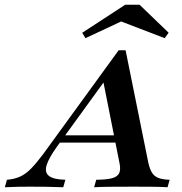

<svg xmlns="http://www.w3.org/2000/svg" viewBox="-85 -788 767 808"><path d="M-64.6 0 -55.8 -31.5Q-25 -33.9 -1.1 -44.5Q22.8 -55.1 45.6 -78.4Q68.3 -101.6 96.1 -138.7L414.4 -576.6H443.5L539.3 -102.8Q545.1 -77.3 554.4 -61.7Q563.7 -46.1 581.8 -39.2Q599.9 -32.3 628.9 -31.5L620.1 0Q598 -1.6 561.5 -2Q524.9 -2.4 478.5 -2.4Q420.5 -2.4 377.8 -2Q335.2 -1.6 311.1 0L320 -31.5Q363.9 -31.8 386.7 -38.1Q409.5 -44.4 416.4 -59.1Q423.3 -73.9 418.4 -99.2L348.1 -453L379 -480L154.2 -170.1Q120.1 -122.6 111.1 -92.5Q102 -62.4 121.4 -47.5Q140.7 -32.6 190.1 -31.5L181.2 0Q145.7 -1.6 110.2 -2Q74.6 -2.4 39.6 -2.4Q14.9 -2.4 -10.1 -2Q-35.2 -1.6 -64.6 0ZM155.1 -188 176 -218.6H433.3L438.7 -188ZM274.6 -627.4 261 -650 441.8 -768H502.4L624.6 -650.4L608.2 -627.4L402.6 -706.2L454.5 -711.6Z"/></svg>

Font: Playfair 5pt SemiExpanded Light 12pt
Style: Italic
Weight: 300
Italic angle: -15.6°
Version: Version 2.000;gftools[0.9.28]